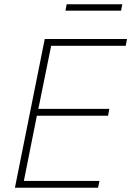

<svg xmlns="http://www.w3.org/2000/svg" viewBox="-20 -881 616 901"><path d="M50 0 190 -698H576L570 -666H220L160 -370H493L487 -338H153L92 -32H447L440 0ZM293 -861H554L548 -831H287Z"/></svg>

Font: IBM Plex Sans ExtLt
Style: Italic
Weight: 200
Italic angle: -11°
Designer: Mike Abbink, Paul van der Laan, Pieter van Rosmalen
Foundry: Bold Monday
Version: Version 3.005